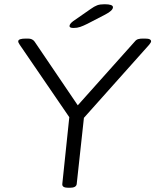

<svg xmlns="http://www.w3.org/2000/svg" viewBox="-20 -884 733 906"><path d="M302 2Q272 2 274 -16L307 -331L73 -673Q66 -683 66 -689Q66 -702 102 -702H112Q133 -702 143 -688L347 -387L616 -688Q623 -697 632.5 -699.5Q642 -702 654 -702H663Q680 -702 686.5 -698.5Q693 -695 693 -689Q693 -684 684 -673L376 -328L342 -16Q340 2 310 2ZM327 -752Q308 -752 308 -761Q308 -771 325 -784L407 -841Q425 -854 438.5 -859Q452 -864 473 -864Q513 -864 513 -850Q513 -834 476 -815L393 -772Q373 -762 358.5 -757Q344 -752 327 -752Z"/></svg>

Font: Asap Expanded Expanded Light
Style: Italic
Weight: 300
Width: 7
Italic angle: -6°
Designer: Pablo Cosgaya
Foundry: Omnibus-Type
Version: Version 3.001; ttfautohint (v1.8.4.7-5d5b)